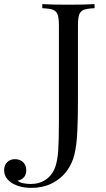

<svg xmlns="http://www.w3.org/2000/svg" viewBox="-170 -728 516 936"><path d="M0 0ZM210 -602.1V-235.8Q210 -150.9 206.8 -85.2Q203.6 -19.5 192.9 24.9Q181.6 71.8 153.3 108.6Q125 145.5 81.3 166.7Q37.6 188 -18.1 188Q-66.9 188 -102.1 169.9Q-149.9 145 -149.9 101.1Q-149.9 77.6 -135 62.7Q-120.1 47.9 -97.2 47.9Q-73.2 47.9 -57.6 62.5Q-42 77.1 -42 102.1Q-42 123 -53.2 136Q-64.5 148.9 -84 152.8Q-75.2 161.6 -56.4 165.3Q-37.6 168.9 -20 168.9Q23.4 168.9 54.9 146.5Q86.4 124 100.1 84Q110.4 52.7 113.8 6.1Q117.2 -40.5 117.2 -145V-602.1Q117.2 -639.6 111.1 -656.7Q105 -673.8 88.6 -680.2Q72.3 -686.5 36.1 -688V-708Q77.6 -705.1 164.1 -705.1Q244.1 -705.1 291 -708V-688Q254.9 -686.5 238.5 -680.2Q222.2 -673.8 216.1 -656.7Q210 -639.6 210 -602.1Z"/></svg>

Font: Playfair Display SC
Style: Regular
Weight: 400
Designer: Claus Eggers Sørensen
Foundry: Claus Eggers Sørensen
Version: Version 1.004;PS 001.004;hotconv 1.0.70;makeotf.lib2.5.58329